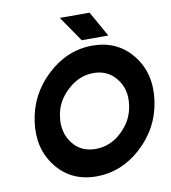

<svg xmlns="http://www.w3.org/2000/svg" viewBox="-96 -978 953 1073"><g transform="rotate(-10 380.5 -442.0)"><path d="M415 -752H566L485 -896H316ZM447 -560Q529 -560 577 -498Q601 -468 610 -431Q619 -394 613 -350Q602 -263 535 -201Q471 -140 387 -140Q304 -140 257 -201Q209 -263 221 -350Q226 -394 246 -431Q266 -468 299 -498Q365 -560 447 -560ZM468 -712Q324 -712 210 -605Q98 -500 77 -350Q56 -199 138 -95Q221 12 366 12Q506 12 618 -89Q736 -196 757 -350Q778 -502 693 -608Q609 -712 468 -712Z"/></g></svg>

Font: Unageo
Style: ExtraBold-Italic
Weight: 800
Designer: Richard Sepsi
Foundry: Richard Sepsi
Version: Version 2.000